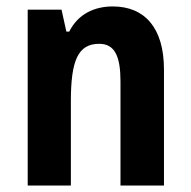

<svg xmlns="http://www.w3.org/2000/svg" viewBox="-20 -576 593 596"><path d="M330 -556C275 -556 223 -534 195 -478H186L171 -546H66V0H200V-262C200 -388 222 -440 288 -440C337 -440 354 -400 354 -323V0H489V-360C489 -491 428 -556 330 -556Z"/></svg>

Font: Noto Sans Gujarati UI Condensed
Style: Bold
Weight: 700
Width: 3
Designer: Jelle Bosma - Monotype Design Team, Universal Thirst
Foundry: Monotype Imaging Inc.
Version: Version 2.106